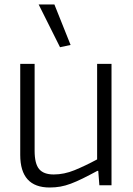

<svg xmlns="http://www.w3.org/2000/svg" viewBox="-20 -824 590 854"><path d="M201 10Q70 10 70 -135V-540H134V-153Q134 -96 154 -72Q174 -48 219 -48Q265 -48 311.5 -67Q358 -86 412 -115V-540H476V0H422L417 -64H413Q376 -44 347.5 -30Q319 -16 295 -7Q271 2 248.5 6Q226 10 201 10ZM247 -614 152 -804H222L294 -624Z"/></svg>

Font: Encode Sans Narrow
Style: Light
Weight: 300
Designer: Pablo Impallari, Andres Torresi
Foundry: Pablo Impallari, Andres Torresi
Version: Version 1.000; ttfautohint (v1.00) -l 8 -r 50 -G 200 -x 14 -